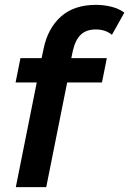

<svg xmlns="http://www.w3.org/2000/svg" viewBox="-20 -769 531 789"><path d="M45 0 131 -430H44L64 -530H151L159 -568Q176 -652 230 -700.5Q284 -749 374 -749Q408 -749 439 -741Q470 -733 491 -717L440 -626Q413 -648 374 -648Q334 -648 311.5 -626Q289 -604 279 -559L273 -530H419L399 -430H256L170 0Z"/></svg>

Font: Montserrat SemiBold
Style: Italic
Weight: 600
Italic angle: -11.3°
Designer: Julieta Ulanovsky
Foundry: Julieta Ulanovsky
Version: Version 9.000; ttfautohint (v1.8.4.7-5d5b)